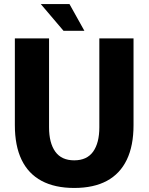

<svg xmlns="http://www.w3.org/2000/svg" viewBox="-20 -918 735 950"><path d="M347.2 12Q251.5 12 185.8 -23.1Q120.2 -58.2 86.8 -127.5Q53.5 -196.8 53.5 -299V-728H222.7V-288.2Q222.7 -210.7 253.5 -167.7Q284.3 -124.7 347.2 -124.7Q410 -124.7 440.8 -167.7Q471.5 -210.7 471.5 -288.2V-728H640.7V-299Q640.7 -196.8 607.3 -127.5Q574 -58.2 508.8 -23.1Q443.7 12 347.2 12ZM294.2 -765.7 181.7 -898H323.7L397.5 -765.7Z"/></svg>

Font: Murecho Thin
Style: Regular
Weight: 100
Designer: Neil Summerour
Foundry: Positype
Version: Version 1.010